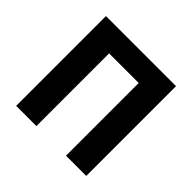

<svg xmlns="http://www.w3.org/2000/svg" viewBox="-162 -819 986 986"><g transform="rotate(45 331.5 -326.0)"><path d="M77 0V-652H586V0H439V-528H224V0Z"/></g></svg>

Font: Toshiba Sans
Style: Bold
Weight: 700
Designer: Paul D. Hunt
Foundry: Toshiba Corporation
Version: Version 2.020;PS 2.0;hotconv 1.0.86;makeotf.lib2.5.63406